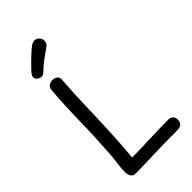

<svg xmlns="http://www.w3.org/2000/svg" viewBox="-309 -1111 1198 1198"><g transform="rotate(-45 290.0 -512.0)"><path d="M120 -734Q122 -755 136 -765Q150 -775 167 -775Q187 -775 200.5 -764.5Q214 -754 212 -732Q206 -656 203 -576.5Q200 -497 197.5 -415Q195 -333 190.5 -249.5Q186 -166 178 -81Q226 -82 269 -83Q312 -84 351.5 -85.5Q391 -87 428.5 -88Q466 -89 504 -89Q522 -89 534.5 -78.5Q547 -68 547 -47Q547 -25 534.5 -13.5Q522 -2 497 -2Q426 -2 372.5 -1Q319 0 277 1.5Q235 3 198.5 4Q162 5 123 5Q101 5 91.5 -10.5Q82 -26 82 -48Q82 -71 84.5 -96.5Q87 -122 90.5 -146.5Q94 -171 95 -192Q105 -333 107.5 -471.5Q110 -610 120 -734ZM137 -837Q123 -837 109 -847Q95 -857 95 -871Q95 -881 101 -890Q107 -899 114 -907Q132 -926 153.5 -947.5Q175 -969 196 -988Q217 -1007 231 -1017Q240 -1024 248.5 -1026.5Q257 -1029 264 -1029Q276 -1029 286 -1022Q296 -1015 301.5 -1005Q307 -995 307 -983Q307 -960 286 -946Q265 -932 227.5 -904.5Q190 -877 161 -848Q150 -837 137 -837Z"/></g></svg>

Font: Playpen Sans Arabic
Style: Regular
Weight: 400
Designer: Azza Alameddine, Laura Meseguer, Veronika Burian, José Scaglione
Foundry: TypeTogether
Version: Version 2.000